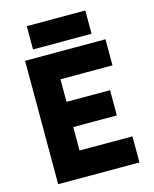

<svg xmlns="http://www.w3.org/2000/svg" viewBox="-129 -966 844 1052"><g transform="rotate(-15 293.5 -440.5)"><path d="M68 0V-700H524V-552H229V-424H476V-281H229V-148H529V0ZM126 -749V-881H458V-749Z"/></g></svg>

Font: Figtree Light ExtraBold
Style: Regular
Weight: 800
Version: Version 2.001;gftools[0.9.30]